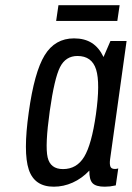

<svg xmlns="http://www.w3.org/2000/svg" viewBox="-20 -694 497 724"><path d="M396.4 -539.3 370.4 -479Q353.4 -514.7 326.2 -532Q299 -549.3 259.1 -549.3Q187.4 -549.3 148.4 -485.7Q109.4 -422.1 88.4 -270.4Q67 -119.3 88.5 -54.6Q110 10 182.7 10Q219.6 10 253.9 -5.4Q288.3 -20.7 316.9 -50.7Q316.3 -16.6 329 -3.3Q341.7 10 374.6 10Q385.1 10 394.8 8.9Q404.4 7.7 416.6 5.1L425.9 -58.9Q421.9 -57.6 418.9 -57.2Q415.9 -56.9 412.7 -56.9Q399.4 -56.9 396.1 -66.5Q392.9 -76.1 395.1 -93.1L457.3 -539.3ZM341.7 -262.7Q325.6 -149.4 297.5 -102.9Q269.4 -56.4 217.6 -56.4Q169.9 -56.4 159.6 -100.6Q149.4 -144.9 167.6 -275.1Q185.1 -398.9 206.4 -440.9Q227.7 -482.9 272.1 -482.9Q326.4 -482.9 342.4 -431.9Q358.3 -380.9 341.7 -262.7ZM191.7 -615H422.4L431.1 -674.4H200.4Z"/></svg>

Font: Secuela ExtLt
Style: Italic
Weight: 200
Italic angle: -8°
Designer: Fernando Haro
Foundry: deFharo
Version: Version 1.704